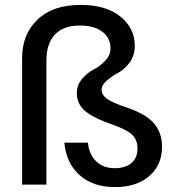

<svg xmlns="http://www.w3.org/2000/svg" viewBox="-20 -752 716 782"><path d="M242 -171H338Q343 -123 371.5 -95Q400 -67 447 -67Q491 -67 515.5 -88Q540 -109 540 -147Q540 -182 518.5 -203Q497 -224 442 -243Q361 -271 327 -299.5Q293 -328 293 -373Q293 -406 314.5 -431Q336 -456 361.5 -469Q387 -482 408.5 -504.5Q430 -527 430 -555Q430 -598 396.5 -623Q363 -648 305 -648Q237 -648 203 -610.5Q169 -573 169 -506V0H70V-515Q70 -612 132.5 -672Q195 -732 308 -732Q412 -732 470.5 -684.5Q529 -637 529 -565Q529 -526 508 -497.5Q487 -469 461.5 -455.5Q436 -442 415 -424Q394 -406 394 -387Q394 -365 416.5 -349Q439 -333 502 -312Q575 -287 607.5 -249Q640 -211 640 -154Q640 -80 588 -35Q536 10 448 10Q360 10 305 -38Q250 -86 242 -171Z"/></svg>

Font: AWOL-DM Medium
Style: Regular
Weight: 500
Designer: Colophon Foundry, Jonny Pinhorn, Mikhail Sharanda
Foundry: Colophon Foundry
Version: Version 1.000;Glyphs 3.2.3 (3260)